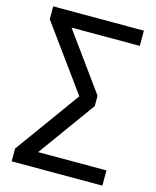

<svg xmlns="http://www.w3.org/2000/svg" viewBox="-129 -792 858 1059"><g transform="rotate(15 300.0 -262.5)"><path d="M41 180V107L321 -280V-246L41 -632V-705H559V-618H151V-643L405 -292V-233L151 118V93H559V180Z"/></g></svg>

Font: Nunito Sans 12pt SemiBold
Style: Regular
Weight: 600
Designer: Vernon Adams
Foundry: Vernon Adams
Version: Version 3.101;gftools[0.9.27]